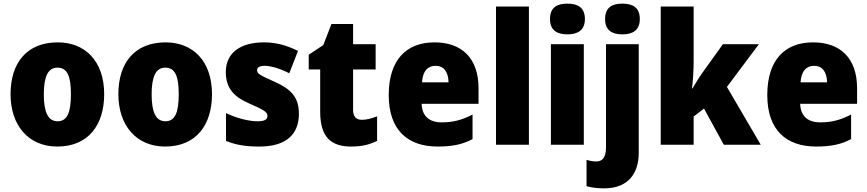

<svg xmlns="http://www.w3.org/2000/svg" viewBox="-20 -796 4770 1056"><path d="M553 -278C553 -461 447 -563 298 -563C129 -563 38 -452 38 -278C38 -107 136 10 295 10C466 10 553 -109 553 -278ZM221 -277C221 -375 244 -424 296 -424C351 -424 370 -375 370 -278C370 -180 351 -129 297 -129C243 -129 221 -181 221 -277Z M1146 -278C1146 -461 1040 -563 891 -563C722 -563 631 -452 631 -278C631 -107 729 10 888 10C1059 10 1146 -109 1146 -278ZM814 -277C814 -375 837 -424 889 -424C944 -424 963 -375 963 -278C963 -180 944 -129 890 -129C836 -129 814 -181 814 -277Z M1624 -170C1624 -263 1579 -306 1493 -345C1409 -383 1394 -390 1394 -410C1394 -426 1409 -434 1436 -434C1471 -434 1525 -417 1571 -393L1619 -516C1556 -547 1499 -563 1432 -563C1303 -563 1222 -506 1222 -400C1222 -314 1263 -266 1346 -229C1433 -191 1451 -180 1451 -158C1451 -138 1434 -129 1396 -129C1351 -129 1282 -145 1223 -174V-21C1282 3 1337 10 1407 10C1557 10 1624 -60 1624 -170Z M1970 -137C1939 -137 1922 -155 1922 -191V-414H2046V-553H1922V-664H1803L1758 -548L1678 -495V-414H1741V-182C1741 -39 1803 10 1912 10C1974 10 2014 -2 2054 -21V-156C2024 -145 1998 -137 1970 -137Z M2370 -563C2215 -563 2118 -467 2118 -273C2118 -81 2222 10 2387 10C2471 10 2527 -3 2579 -31V-166C2521 -136 2472 -123 2410 -123C2337 -123 2301 -161 2299 -225H2612V-310C2612 -476 2520 -563 2370 -563ZM2376 -434C2421 -434 2446 -400 2447 -343H2301C2305 -408 2335 -434 2376 -434Z M2889 0V-760H2708V0Z M3101 -776C3043 -776 3005 -755 3005 -691C3005 -629 3044 -607 3101 -607C3156 -607 3197 -629 3197 -691C3197 -755 3157 -776 3101 -776ZM3191 -553H3010V0H3191Z M3308 -691C3308 -629 3347 -607 3403 -607C3459 -607 3499 -629 3499 -691C3499 -755 3460 -776 3403 -776C3346 -776 3308 -755 3308 -691ZM3302 240C3436 240 3493 157 3493 45V-553H3313V15C3313 74 3290 92 3260 92C3241 92 3225 89 3206 83V228C3232 236 3272 240 3302 240Z M3795 -460V-760H3614V0H3795V-155L3852 -199L3961 0H4164L3978 -318L4154 -553H3956L3842 -394C3826 -372 3804 -336 3789 -310H3786C3792 -356 3795 -413 3795 -460Z M4452 -563C4297 -563 4200 -467 4200 -273C4200 -81 4304 10 4469 10C4553 10 4609 -3 4661 -31V-166C4603 -136 4554 -123 4492 -123C4419 -123 4383 -161 4381 -225H4694V-310C4694 -476 4602 -563 4452 -563ZM4458 -434C4503 -434 4528 -400 4529 -343H4383C4387 -408 4417 -434 4458 -434Z"/></svg>

Font: Noto Sans Devanagari SemiCondensed Black
Style: Regular
Weight: 900
Width: 4
Designer: Jelle Bosma - Monotype Design Team
Foundry: Monotype Imaging Inc.
Version: Version 2.004